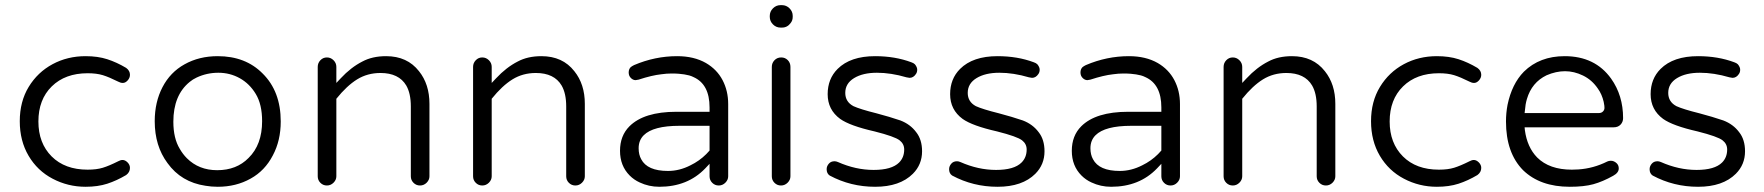

<svg xmlns="http://www.w3.org/2000/svg" viewBox="-20 -714 6751 735"><path d="M307.6 1Q354.5 1 390.6 -10.7Q426.8 -22.5 462.9 -43.9Q477.5 -54.7 477.5 -71.3Q477.5 -83 468.3 -92.3Q459 -101.6 449.2 -101.6Q441.4 -101.6 432.6 -96.7Q397.5 -79.1 373.5 -71.8Q349.6 -64.5 315.4 -64.5Q228.5 -64.5 177.7 -115.2Q127 -166 127 -249Q127 -333 178.2 -383.3Q229.5 -433.6 315.4 -433.6Q349.6 -433.6 373.5 -426.3Q397.5 -418.9 432.6 -401.4Q441.4 -396.5 450.2 -396.5Q460 -396.5 468.8 -406.2Q477.5 -416 477.5 -427.7Q477.5 -443.4 462.9 -454.1Q426.8 -475.6 390.6 -487.3Q354.5 -499 307.6 -499Q238.3 -499 181.2 -468.3Q124 -437.5 89.8 -381.3Q55.7 -325.2 55.7 -250Q55.7 -174.8 89.4 -117.7Q123 -60.5 181.6 -29.8Q240.2 1 307.6 1Z M1054.7 -249Q1054.7 -364.3 985.4 -432.6Q919.9 -499 813.5 -499Q742.2 -499 686.5 -467.8Q631.8 -437.5 602.1 -380.4Q572.3 -323.2 572.3 -250Q572.3 -155.3 621.1 -89.8Q673.8 -16.6 766.6 -2.9Q789.1 1 813.5 1Q883.8 1 939.5 -30.3Q994.1 -60.5 1024.4 -119.1Q1054.7 -175.8 1054.7 -249ZM931.6 -109.4Q885.7 -62.5 811.5 -62.5Q741.2 -62.5 695.3 -108.4Q679.7 -124 668 -144.5Q643.6 -184.6 643.6 -248Q643.6 -349.6 706.1 -400.4Q717.8 -410.2 732.4 -417Q771.5 -435.5 815.9 -435.5Q860.4 -435.5 897.9 -414.6Q935.5 -393.6 959 -354.5Q983.4 -314.5 983.4 -250Q983.4 -160.2 931.6 -109.4Z M1267.6 -39.1V-335.9Q1307.6 -385.7 1347.2 -410.2Q1386.7 -434.6 1436.5 -434.6Q1506.8 -434.6 1535.2 -386.7Q1552.7 -356.4 1552.7 -306.6V-39.1Q1552.7 -24.4 1563 -14.2Q1573.2 -3.9 1587.9 -3.9Q1602.5 -3.9 1613.3 -14.6Q1624 -25.4 1624 -39.1V-316.4Q1624 -391.6 1584 -441.4Q1539.1 -499 1458 -499Q1405.3 -499 1367.2 -478.5Q1323.2 -456.1 1284.2 -414.1L1267.6 -396.5V-458Q1267.6 -472.7 1256.8 -483.4Q1246.1 -494.1 1231.4 -494.1Q1216.8 -494.1 1206.5 -483.4Q1196.3 -472.7 1196.3 -458V-39.1Q1196.3 -24.4 1206.5 -14.2Q1216.8 -3.9 1231.4 -3.9Q1246.1 -3.9 1256.8 -14.6Q1267.6 -25.4 1267.6 -39.1Z M1862.3 -39.1V-335.9Q1902.3 -385.7 1941.9 -410.2Q1981.4 -434.6 2031.2 -434.6Q2101.6 -434.6 2129.9 -386.7Q2147.5 -356.4 2147.5 -306.6V-39.1Q2147.5 -24.4 2157.7 -14.2Q2168 -3.9 2182.6 -3.9Q2197.3 -3.9 2208 -14.6Q2218.8 -25.4 2218.8 -39.1V-316.4Q2218.8 -391.6 2178.7 -441.4Q2133.8 -499 2052.7 -499Q2000 -499 1961.9 -478.5Q1918 -456.1 1878.9 -414.1L1862.3 -396.5V-458Q1862.3 -472.7 1851.6 -483.4Q1840.8 -494.1 1826.2 -494.1Q1811.5 -494.1 1801.3 -483.4Q1791 -472.7 1791 -458V-39.1Q1791 -24.4 1801.3 -14.2Q1811.5 -3.9 1826.2 -3.9Q1840.8 -3.9 1851.6 -14.6Q1862.3 -25.4 1862.3 -39.1Z M2696.3 -86.9V-39.1Q2696.3 -24.4 2706.5 -14.2Q2716.8 -3.9 2731.4 -3.9Q2746.1 -3.9 2756.8 -14.6Q2767.6 -25.4 2767.6 -39.1V-315.4Q2767.6 -366.2 2746.1 -407.2Q2724.6 -448.2 2682.6 -472.7Q2636.7 -499 2572.3 -499Q2487.3 -499 2407.2 -464.8Q2399.4 -460.9 2394.5 -457Q2386.7 -449.2 2386.7 -436.5Q2386.7 -423.8 2395 -415.5Q2403.3 -407.2 2413.1 -407.2L2424.8 -409.2Q2475.6 -425.8 2511.7 -429.7Q2532.2 -432.6 2550.3 -432.6Q2568.4 -432.6 2579.1 -431.6Q2589.8 -430.7 2599.6 -429.2Q2609.4 -427.7 2618.2 -425.3Q2627 -422.9 2634.8 -418.9Q2696.3 -391.6 2696.3 -302.7V-286.1H2569.3Q2445.3 -286.1 2389.6 -230.5Q2353.5 -194.3 2353.5 -136.7Q2353.5 -79.1 2390.6 -42Q2407.2 -25.4 2428.7 -15.6Q2463.9 1 2503.9 1Q2612.3 1 2679.7 -69.3ZM2537.1 -59.6Q2458 -59.6 2434.6 -104.5Q2424.8 -122.1 2424.8 -146.5Q2424.8 -176.8 2444.3 -196.3Q2480.5 -232.4 2581.1 -232.4H2696.3V-137.7Q2688.5 -129.9 2683.6 -124Q2657.2 -97.7 2623 -81.1Q2581.1 -59.6 2537.1 -59.6Z M2967.8 -608.4H2973.6Q2994.1 -608.4 3006.8 -626Q3014.6 -635.7 3014.6 -649.4V-653.3Q3014.6 -669.9 3002.4 -682.1Q2990.2 -694.3 2973.6 -694.3H2967.8Q2951.2 -694.3 2939 -682.1Q2926.8 -669.9 2926.8 -653.3V-649.4Q2926.8 -632.8 2939 -620.6Q2951.2 -608.4 2967.8 -608.4ZM3005.9 -39.1V-458Q3005.9 -473.6 2995.6 -483.9Q2985.4 -494.1 2970.7 -494.1Q2955.1 -494.1 2944.8 -483.4Q2934.6 -472.7 2934.6 -458V-39.1Q2934.6 -24.4 2944.8 -14.2Q2955.1 -3.9 2969.7 -3.9Q2984.4 -3.9 2995.1 -14.6Q3005.9 -25.4 3005.9 -39.1Z M3482.4 -467.8Q3477.5 -472.7 3468.8 -475.6Q3406.2 -499 3330.1 -499Q3235.4 -499 3186.5 -450.2Q3148.4 -412.1 3148.4 -353.5Q3148.4 -293.9 3196.3 -258.8Q3233.4 -232.4 3328.1 -210.9Q3328.1 -210.9 3328.1 -210.9Q3405.3 -191.4 3423.8 -176.8Q3441.4 -163.1 3441.4 -141.6Q3441.4 -111.3 3421.9 -91.8Q3393.6 -63.5 3324.2 -63.5Q3255.9 -63.5 3187.5 -93.8Q3180.7 -96.7 3174.8 -96.7Q3161.1 -96.7 3153.3 -87.9Q3144.5 -78.1 3144.5 -66.4Q3144.5 -49.8 3156.2 -42Q3236.3 1 3330.1 1Q3424.8 1 3474.6 -48.8Q3509.8 -84 3509.8 -134.8Q3509.8 -179.7 3487.3 -208Q3464.8 -238.3 3426.8 -252.9Q3386.7 -266.6 3335 -280.3Q3272.5 -295.9 3247.1 -307.6Q3215.8 -324.2 3215.8 -358.4Q3215.8 -394.5 3249.5 -415Q3283.2 -435.5 3336.9 -435.5Q3390.6 -435.5 3450.2 -418L3461.9 -416Q3476.6 -416 3486.3 -430.7Q3491.2 -437.5 3491.2 -447.3Q3491.2 -457 3482.4 -467.8Z M3951.2 -467.8Q3946.3 -472.7 3937.5 -475.6Q3875 -499 3798.8 -499Q3704.1 -499 3655.3 -450.2Q3617.2 -412.1 3617.2 -353.5Q3617.2 -293.9 3665 -258.8Q3702.1 -232.4 3796.9 -210.9Q3796.9 -210.9 3796.9 -210.9Q3874 -191.4 3892.6 -176.8Q3910.2 -163.1 3910.2 -141.6Q3910.2 -111.3 3890.6 -91.8Q3862.3 -63.5 3793 -63.5Q3724.6 -63.5 3656.2 -93.8Q3649.4 -96.7 3643.6 -96.7Q3629.9 -96.7 3622.1 -87.9Q3613.3 -78.1 3613.3 -66.4Q3613.3 -49.8 3625 -42Q3705.1 1 3798.8 1Q3893.6 1 3943.4 -48.8Q3978.5 -84 3978.5 -134.8Q3978.5 -179.7 3956.1 -208Q3933.6 -238.3 3895.5 -252.9Q3855.5 -266.6 3803.7 -280.3Q3741.2 -295.9 3715.8 -307.6Q3684.6 -324.2 3684.6 -358.4Q3684.6 -394.5 3718.3 -415Q3752 -435.5 3805.7 -435.5Q3859.4 -435.5 3918.9 -418L3930.7 -416Q3945.3 -416 3955.1 -430.7Q3960 -437.5 3960 -447.3Q3960 -457 3951.2 -467.8Z M4425.8 -86.9V-39.1Q4425.8 -24.4 4436 -14.2Q4446.3 -3.9 4460.9 -3.9Q4475.6 -3.9 4486.3 -14.6Q4497.1 -25.4 4497.1 -39.1V-315.4Q4497.1 -366.2 4475.6 -407.2Q4454.1 -448.2 4412.1 -472.7Q4366.2 -499 4301.8 -499Q4216.8 -499 4136.7 -464.8Q4128.9 -460.9 4124 -457Q4116.2 -449.2 4116.2 -436.5Q4116.2 -423.8 4124.5 -415.5Q4132.8 -407.2 4142.6 -407.2L4154.3 -409.2Q4205.1 -425.8 4241.2 -429.7Q4261.7 -432.6 4279.8 -432.6Q4297.9 -432.6 4308.6 -431.6Q4319.3 -430.7 4329.1 -429.2Q4338.9 -427.7 4347.7 -425.3Q4356.4 -422.9 4364.3 -418.9Q4425.8 -391.6 4425.8 -302.7V-286.1H4298.8Q4174.8 -286.1 4119.1 -230.5Q4083 -194.3 4083 -136.7Q4083 -79.1 4120.1 -42Q4136.7 -25.4 4158.2 -15.6Q4193.4 1 4233.4 1Q4341.8 1 4409.2 -69.3ZM4266.6 -59.6Q4187.5 -59.6 4164.1 -104.5Q4154.3 -122.1 4154.3 -146.5Q4154.3 -176.8 4173.8 -196.3Q4210 -232.4 4310.5 -232.4H4425.8V-137.7Q4418 -129.9 4413.1 -124Q4386.7 -97.7 4352.5 -81.1Q4310.5 -59.6 4266.6 -59.6Z M4735.4 -39.1V-335.9Q4775.4 -385.7 4814.9 -410.2Q4854.5 -434.6 4904.3 -434.6Q4974.6 -434.6 5002.9 -386.7Q5020.5 -356.4 5020.5 -306.6V-39.1Q5020.5 -24.4 5030.8 -14.2Q5041 -3.9 5055.7 -3.9Q5070.3 -3.9 5081.1 -14.6Q5091.8 -25.4 5091.8 -39.1V-316.4Q5091.8 -391.6 5051.8 -441.4Q5006.8 -499 4925.8 -499Q4873 -499 4835 -478.5Q4791 -456.1 4752 -414.1L4735.4 -396.5V-458Q4735.4 -472.7 4724.6 -483.4Q4713.9 -494.1 4699.2 -494.1Q4684.6 -494.1 4674.3 -483.4Q4664.1 -472.7 4664.1 -458V-39.1Q4664.1 -24.4 4674.3 -14.2Q4684.6 -3.9 4699.2 -3.9Q4713.9 -3.9 4724.6 -14.6Q4735.4 -25.4 4735.4 -39.1Z M5480.5 1Q5527.3 1 5563.5 -10.7Q5599.6 -22.5 5635.7 -43.9Q5650.4 -54.7 5650.4 -71.3Q5650.4 -83 5641.1 -92.3Q5631.8 -101.6 5622.1 -101.6Q5614.3 -101.6 5605.5 -96.7Q5570.3 -79.1 5546.4 -71.8Q5522.5 -64.5 5488.3 -64.5Q5401.4 -64.5 5350.6 -115.2Q5299.8 -166 5299.8 -249Q5299.8 -333 5351.1 -383.3Q5402.3 -433.6 5488.3 -433.6Q5522.5 -433.6 5546.4 -426.3Q5570.3 -418.9 5605.5 -401.4Q5614.3 -396.5 5623 -396.5Q5632.8 -396.5 5641.6 -406.2Q5650.4 -416 5650.4 -427.7Q5650.4 -443.4 5635.7 -454.1Q5599.6 -475.6 5563.5 -487.3Q5527.3 -499 5480.5 -499Q5411.1 -499 5354 -468.3Q5296.9 -437.5 5262.7 -381.3Q5228.5 -325.2 5228.5 -250Q5228.5 -174.8 5262.2 -117.7Q5295.9 -60.5 5354.5 -29.8Q5413.1 1 5480.5 1Z M6176.8 -69.3Q6176.8 -82 6168 -89.8Q6158.2 -98.6 6146.5 -98.6Q6138.7 -98.6 6132.8 -95.7Q6080.1 -69.3 6022.5 -65.4Q6010.7 -64.5 5997.1 -64.5Q5911.1 -64.5 5864.3 -111.3Q5826.2 -150.4 5817.4 -215.8L5816.4 -226.6H6157.2Q6173.8 -226.6 6183.6 -236.8Q6193.4 -247.1 6193.4 -261.7Q6193.4 -348.6 6147.5 -413.1Q6085.9 -499 5969.7 -499Q5874 -499 5813.5 -439.5Q5767.6 -392.6 5751 -312.5Q5745.1 -281.2 5745.1 -249Q5745.1 -128.9 5810.5 -62.5Q5876 1 5989.3 1Q6043.9 1 6079.6 -8.8Q6115.2 -18.6 6155.3 -41Q6176.8 -52.7 6176.8 -69.3ZM6119.1 -324.2Q6121.1 -315.4 6121.6 -309.6Q6122.1 -303.7 6122.1 -300.8Q6122.1 -293 6116.2 -287.1Q6110.4 -281.2 6100.6 -281.2H5816.4Q5818.4 -302.7 5820.3 -314Q5822.3 -325.2 5825.2 -335Q5843.8 -398.4 5900.4 -425.8Q5900.4 -425.8 5900.4 -425.8Q5936.5 -441.4 5971.2 -441.4Q6005.9 -441.4 6040 -424.8Q6074.2 -408.2 6096.7 -375Q6112.3 -353.5 6119.1 -324.2Z M6632.8 -467.8Q6627.9 -472.7 6619.1 -475.6Q6556.6 -499 6480.5 -499Q6385.7 -499 6336.9 -450.2Q6298.8 -412.1 6298.8 -353.5Q6298.8 -293.9 6346.7 -258.8Q6383.8 -232.4 6478.5 -210.9Q6478.5 -210.9 6478.5 -210.9Q6555.7 -191.4 6574.2 -176.8Q6591.8 -163.1 6591.8 -141.6Q6591.8 -111.3 6572.3 -91.8Q6543.9 -63.5 6474.6 -63.5Q6406.2 -63.5 6337.9 -93.8Q6331.1 -96.7 6325.2 -96.7Q6311.5 -96.7 6303.7 -87.9Q6294.9 -78.1 6294.9 -66.4Q6294.9 -49.8 6306.6 -42Q6386.7 1 6480.5 1Q6575.2 1 6625 -48.8Q6660.2 -84 6660.2 -134.8Q6660.2 -179.7 6637.7 -208Q6615.2 -238.3 6577.1 -252.9Q6537.1 -266.6 6485.4 -280.3Q6422.9 -295.9 6397.5 -307.6Q6366.2 -324.2 6366.2 -358.4Q6366.2 -394.5 6399.9 -415Q6433.6 -435.5 6487.3 -435.5Q6541 -435.5 6600.6 -418L6612.3 -416Q6627 -416 6636.7 -430.7Q6641.6 -437.5 6641.6 -447.3Q6641.6 -457 6632.8 -467.8Z"/></svg>

Font: FakePearl
Style: ExtraLight
Weight: 300
Version: Version 1.2